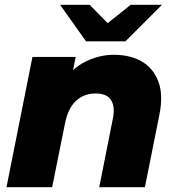

<svg xmlns="http://www.w3.org/2000/svg" viewBox="-20 -779 736 799"><path d="M454 -551Q523 -551 571 -522.5Q619 -494 639.5 -438.5Q660 -383 643 -300L583 0H393L449 -282Q460 -334 442.5 -362Q425 -390 378 -390Q330 -390 297 -360Q264 -330 251 -268L197 0H7L115 -542H295L264 -390L240 -434Q279 -495 336.5 -523Q394 -551 454 -551ZM338 -607 230 -759H353L476 -634H367L524 -759H654L502 -607Z"/></svg>

Font: Montserrat Thin ExtraBold
Style: Italic
Weight: 800
Italic angle: -11.3°
Version: Version 9.000